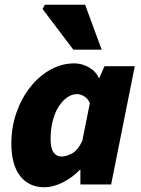

<svg xmlns="http://www.w3.org/2000/svg" viewBox="-20 -780 598 812"><path d="M168 12Q102 12 65 -36Q28 -84 28 -172Q28 -243 50 -305Q72 -367 109.5 -413.5Q147 -460 194.5 -486Q242 -512 294 -512Q326 -512 355.5 -495.5Q385 -479 398 -450H400L422 -500H550L450 0H320V-62H318Q285 -28 244.5 -8Q204 12 168 12ZM240 -118Q260 -118 284.5 -131Q309 -144 328 -184L360 -344Q351 -364 335.5 -373Q320 -382 306 -382Q284 -382 264 -368Q244 -354 228 -329Q212 -304 203 -269Q194 -234 194 -192Q194 -153 206.5 -135.5Q219 -118 240 -118ZM290 -570 160 -742 170 -760H340L410 -570Z"/></svg>

Font: Source Sans 3 ExtraLight Black
Style: Italic
Weight: 900
Italic angle: -11°
Version: Version 3.052;hotconv 1.1.0;makeotfexe 2.6.0